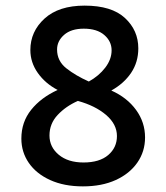

<svg xmlns="http://www.w3.org/2000/svg" viewBox="-20 -652 590 683"><path d="M275 11Q208 11 158.5 -11.5Q109 -34 82.5 -72.5Q56 -111 56 -159Q56 -218 91 -261.5Q126 -305 185 -332Q141 -355 114.5 -392.5Q88 -430 88 -474Q88 -540 138.5 -586Q189 -632 281 -632Q377 -632 424.5 -588Q472 -544 472 -480Q472 -431 446.5 -393Q421 -355 376 -330Q432 -305 464 -261Q496 -217 496 -163Q496 -113 468.5 -73.5Q441 -34 391.5 -11.5Q342 11 275 11ZM296 -362Q332 -382 354.5 -411.5Q377 -441 377 -473Q377 -505 351 -527.5Q325 -550 278 -550Q233 -550 208 -528Q183 -506 183 -476Q183 -435 216 -409Q249 -383 296 -362ZM277 -74Q334 -74 365 -100.5Q396 -127 396 -168Q396 -210 357.5 -243Q319 -276 257 -293Q214 -274 185 -243Q156 -212 156 -170Q156 -129 189 -101.5Q222 -74 277 -74Z"/></svg>

Font: Inconsolata SemiExpanded SemiBold
Style: Regular
Weight: 600
Width: 6
Monospace: yes
Designer: Raph Levien, Cyreal, Brenton Simpson
Foundry: Raph Levien, Cyreal, Google
Version: Version 3.001; ttfautohint (v1.8.2.53-6de2)